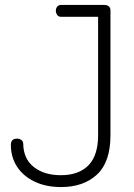

<svg xmlns="http://www.w3.org/2000/svg" viewBox="-20 -751 543 777"><path d="M206 -708Q206 -717 211.5 -724Q217 -731 227 -731H403Q413 -731 420 -725.5Q427 -720 427 -709V-204Q427 -95 372.5 -44.5Q318 6 227 6Q166 6 120 -16Q74 -38 49 -76.5Q24 -115 24 -164Q24 -178 30.5 -184Q37 -190 49 -190Q59 -190 66.5 -184.5Q74 -179 74 -169Q75 -108 117 -75Q159 -42 226 -42Q299 -42 338 -82Q377 -122 377 -204V-683H227Q217 -683 211.5 -690.5Q206 -698 206 -708Z"/></svg>

Font: Dosis
Style: Regular
Weight: 400
Designer: Edgar Tolentino, Pablo Impallari, Igino Marini
Foundry: Edgar Tolentino, Pablo Impallari, Igino Marini
Version: Version 1.007;Glyphs 3.1.1 (3134)